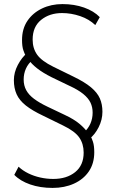

<svg xmlns="http://www.w3.org/2000/svg" viewBox="-20 -733 563 941"><path d="M238 188Q177 188 128 171Q79 154 50 124L71 84Q91 103 118.5 116.5Q146 130 177.5 137Q209 144 241 144Q307 144 348.5 110.5Q390 77 390 15Q390 -28 368.5 -59Q347 -90 289 -118L191 -166Q138 -191 106.5 -216Q75 -241 61.5 -271Q48 -301 48 -340Q48 -378 67.5 -415Q87 -452 113 -473L107 -457Q101 -468 94.5 -486.5Q88 -505 88 -537Q88 -592 114.5 -631Q141 -670 186 -691.5Q231 -713 286 -713Q344 -713 392 -696Q440 -679 469 -649L447 -610Q417 -639 373 -654Q329 -669 284 -669Q223 -669 181.5 -635.5Q140 -602 140 -539Q140 -496 162 -465Q184 -434 241 -406L339 -358Q395 -331 426 -305Q457 -279 469.5 -250.5Q482 -222 482 -185Q482 -146 463.5 -109.5Q445 -73 418 -52L423 -67Q429 -58 435.5 -38.5Q442 -19 442 13Q442 68 415.5 107Q389 146 342.5 167Q296 188 238 188ZM96 -343Q96 -314 108.5 -291Q121 -268 147 -248.5Q173 -229 213 -210L297 -170Q342 -149 369 -126.5Q396 -104 410 -83L391 -84Q412 -102 423 -127Q434 -152 434 -181Q434 -208 423.5 -230Q413 -252 388 -272.5Q363 -293 317 -314L234 -354Q190 -376 162 -398Q134 -420 120 -441L140 -440Q118 -421 107 -396.5Q96 -372 96 -343Z"/></svg>

Font: Nunito Sans 7pt ExtraLight
Style: Regular
Weight: 250
Designer: Vernon Adams
Foundry: Vernon Adams
Version: Version 3.101;gftools[0.9.27]